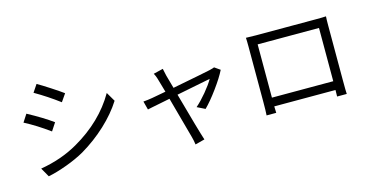

<svg xmlns="http://www.w3.org/2000/svg" viewBox="-84 -1166 3169 1654"><g transform="rotate(-15 1500.0 -339.0)"><path d="M301 -768Q343 -744 413 -698.5Q483 -653 518 -627L471 -559Q367 -637 256 -701ZM151 -53Q339 -85 486 -170Q737 -314 865 -536L913 -454Q849 -353 749 -260Q649 -167 529 -96Q457 -55 364.5 -21Q272 13 197 28ZM150 -543Q285 -470 370 -408L324 -338Q212 -420 106 -475Z M1385 -612Q1389 -591 1399 -548Q1410 -509 1432 -430Q1733 -488 1769 -496.5Q1805 -505 1815 -510L1865 -475Q1834 -412 1769 -323Q1704 -234 1652 -183L1581 -218Q1627 -258 1677 -318Q1727 -378 1753 -424Q1715 -417 1450 -364Q1548 -9 1574 68L1489 90Q1484 52 1475 20.5Q1466 -11 1374 -348L1289 -331Q1239 -321 1211 -315.5Q1183 -310 1171 -307L1151 -383Q1190 -386 1231 -393Q1301 -406 1356 -416Q1327 -517 1319.5 -542.5Q1312 -568 1299 -591Z M2229 -51 2231 7H2145Q2148 -32 2148 -115V-607Q2148 -661 2146 -685Q2224 -683 2235 -683H2772Q2830 -683 2860 -685Q2858 -660 2858 -607V-114Q2858 -15 2860 7H2774L2775 -51ZM2229 -604V-129H2776V-604Z"/></g></svg>

Font: Swei Fan Sans CJK TC
Style: Regular
Weight: 400
Version: Version 2.130